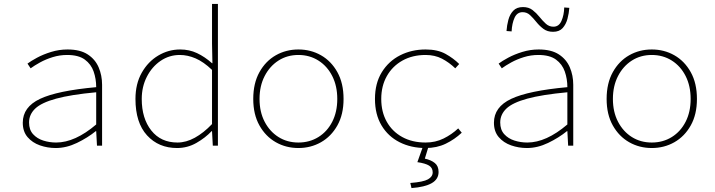

<svg xmlns="http://www.w3.org/2000/svg" viewBox="-20 -742 3640 978"><path d="M264 12Q222 12 183.5 -1.5Q145 -15 120.5 -43.5Q96 -72 96 -117Q96 -197 184 -238.5Q272 -280 470 -298Q470 -340 457 -377.5Q444 -415 412 -438.5Q380 -462 322 -462Q284 -462 248.5 -451Q213 -440 184 -424Q155 -408 136 -394L120 -418Q137 -431 168.5 -448Q200 -465 240.5 -477.5Q281 -490 324 -490Q388 -490 426.5 -465Q465 -440 482.5 -399Q500 -358 500 -310V0H474L470 -74H468Q426 -40 372 -14Q318 12 264 12ZM266 -16Q314 -16 365 -39Q416 -62 470 -108V-272Q341 -260 266 -239.5Q191 -219 159.5 -189Q128 -159 128 -118Q128 -81 148.5 -58.5Q169 -36 200.5 -26Q232 -16 266 -16Z M882 12Q788 12 729 -52.5Q670 -117 670 -238Q670 -315 702 -371.5Q734 -428 786 -459Q838 -490 898 -490Q944 -490 983.5 -471.5Q1023 -453 1060 -420H1062L1060 -520V-722H1090V0H1064L1060 -74H1058Q1026 -40 980.5 -14Q935 12 882 12ZM884 -16Q928 -16 972.5 -40.5Q1017 -65 1060 -110V-386Q1017 -427 976.5 -444.5Q936 -462 896 -462Q842 -462 798 -432Q754 -402 728 -351Q702 -300 702 -238Q702 -139 750.5 -77.5Q799 -16 884 -16Z M1500 12Q1437 12 1385 -17.5Q1333 -47 1301.5 -103Q1270 -159 1270 -238Q1270 -318 1301.5 -374.5Q1333 -431 1385 -460.5Q1437 -490 1500 -490Q1563 -490 1615 -460.5Q1667 -431 1698.5 -374.5Q1730 -318 1730 -238Q1730 -159 1698.5 -103Q1667 -47 1615 -17.5Q1563 12 1500 12ZM1500 -16Q1557 -16 1602 -44Q1647 -72 1672.5 -122Q1698 -172 1698 -238Q1698 -304 1672.5 -354.5Q1647 -405 1602 -433.5Q1557 -462 1500 -462Q1443 -462 1398.5 -433.5Q1354 -405 1328 -354.5Q1302 -304 1302 -238Q1302 -172 1328 -122Q1354 -72 1398.5 -44Q1443 -16 1500 -16Z M2148 12Q2074 12 2015.5 -17.5Q1957 -47 1923.5 -103Q1890 -159 1890 -238Q1890 -318 1925 -374.5Q1960 -431 2018.5 -460.5Q2077 -490 2148 -490Q2209 -490 2249.5 -467.5Q2290 -445 2319 -416L2299 -394Q2268 -424 2231.5 -443Q2195 -462 2148 -462Q2081 -462 2030 -433.5Q1979 -405 1950.5 -354.5Q1922 -304 1922 -238Q1922 -172 1950 -122Q1978 -72 2029 -44Q2080 -16 2148 -16Q2198 -16 2239.5 -36.5Q2281 -57 2314 -88L2332 -66Q2296 -32 2250.5 -10Q2205 12 2148 12ZM2076 216 2070 190Q2136 185 2160 171.5Q2184 158 2184 136Q2184 113 2165.5 101.5Q2147 90 2106 84L2138 -6H2166L2144 66Q2176 73 2195 88.5Q2214 104 2214 134Q2214 171 2179 191Q2144 211 2076 216Z M2664 12Q2622 12 2583.5 -1.5Q2545 -15 2520.5 -43.5Q2496 -72 2496 -117Q2496 -197 2584 -238.5Q2672 -280 2870 -298Q2870 -340 2857 -377.5Q2844 -415 2812 -438.5Q2780 -462 2722 -462Q2684 -462 2648.5 -451Q2613 -440 2584 -424Q2555 -408 2536 -394L2520 -418Q2537 -431 2568.5 -448Q2600 -465 2640.5 -477.5Q2681 -490 2724 -490Q2788 -490 2826.5 -465Q2865 -440 2882.5 -399Q2900 -358 2900 -310V0H2874L2870 -74H2868Q2826 -40 2772 -14Q2718 12 2664 12ZM2666 -16Q2714 -16 2765 -39Q2816 -62 2870 -108V-272Q2741 -260 2666 -239.5Q2591 -219 2559.5 -189Q2528 -159 2528 -118Q2528 -81 2548.5 -58.5Q2569 -36 2600.5 -26Q2632 -16 2666 -16ZM2797 -580Q2768 -580 2748 -595Q2728 -610 2712 -630Q2696 -650 2680 -665Q2664 -680 2642 -680Q2614 -680 2601 -651.5Q2588 -623 2586 -582L2560 -584Q2562 -613 2569.5 -641Q2577 -669 2594.5 -687.5Q2612 -706 2644 -706Q2673 -706 2692.5 -691Q2712 -676 2728 -656Q2744 -636 2760.5 -621Q2777 -606 2799 -606Q2827 -606 2840 -635.5Q2853 -665 2854 -704L2880 -702Q2878 -674 2870.5 -646Q2863 -618 2846 -599Q2829 -580 2797 -580Z M3300 12Q3237 12 3185 -17.5Q3133 -47 3101.5 -103Q3070 -159 3070 -238Q3070 -318 3101.5 -374.5Q3133 -431 3185 -460.5Q3237 -490 3300 -490Q3363 -490 3415 -460.5Q3467 -431 3498.5 -374.5Q3530 -318 3530 -238Q3530 -159 3498.5 -103Q3467 -47 3415 -17.5Q3363 12 3300 12ZM3300 -16Q3357 -16 3402 -44Q3447 -72 3472.5 -122Q3498 -172 3498 -238Q3498 -304 3472.5 -354.5Q3447 -405 3402 -433.5Q3357 -462 3300 -462Q3243 -462 3198.5 -433.5Q3154 -405 3128 -354.5Q3102 -304 3102 -238Q3102 -172 3128 -122Q3154 -72 3198.5 -44Q3243 -16 3300 -16Z"/></svg>

Font: Source Code Pro ExtraLight ExtraLight
Style: Regular
Weight: 250
Monospace: yes
Version: Version 1.018;hotconv 1.0.116;makeotfexe 2.5.65601